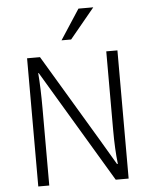

<svg xmlns="http://www.w3.org/2000/svg" viewBox="-63 -1020 845 1071"><g transform="rotate(-5 360.0 -484.5)"><path d="M107.4 0V-717.8H179.7L469.7 -232.4L555.7 -86.9H560.5Q550.8 -168 550.8 -279.3V-717.8H613.3V0H541L247.1 -492.2L165 -629.9H162.1Q168.9 -546.9 168.9 -431.6V0ZM307.6 -800.8 417 -968.8H500L361.3 -800.8Z"/></g></svg>

Font: Gothic A1 Light
Style: Regular
Weight: 300
Version: Version 2.50